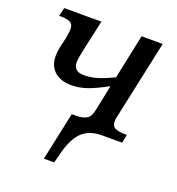

<svg xmlns="http://www.w3.org/2000/svg" viewBox="-134 -645 890 965"><g transform="rotate(20 310.5 -163.0)"><path d="M208 210 263 -48H286Q318 -48 340 -59Q362 -70 370 -111L398 -247Q336 -213 294.5 -198.5Q253 -184 209 -184Q154 -184 120.5 -213Q87 -242 87 -296Q87 -320 92 -342.5Q97 -365 105 -398Q108 -414 109.5 -427.5Q111 -441 111 -447Q111 -474 93 -482.5Q75 -491 46 -491H35L45 -536H244L208 -372Q204 -353 200.5 -333Q197 -313 197 -303Q197 -253 252 -253Q290 -253 325.5 -264Q361 -275 409 -298L459 -536H572L481 -112Q478 -99 478 -89Q478 -61 498 -53Q518 -45 547 -45H559L550 0H442Q380 0 341.5 32.5Q303 65 281 142L263 210Z"/></g></svg>

Font: Noto Serif Medium
Style: Italic
Weight: 500
Italic angle: -12°
Designer: Monotype Design Team
Foundry: Monotype Imaging Inc.
Version: Version 2.014; ttfautohint (v1.8.4.7-5d5b)